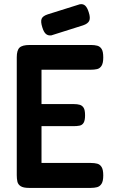

<svg xmlns="http://www.w3.org/2000/svg" viewBox="-20 -909 562 939"><path d="M122 10Q94 10 81 1.5Q68 -7 65 -21Q62 -35 62 -52V-629Q62 -663 75.5 -676Q89 -689 125 -689H425Q442 -689 455.5 -685.5Q469 -682 477 -669.5Q485 -657 485 -628Q485 -600 476.5 -587Q468 -574 454.5 -571Q441 -568 424 -568H183V-400H341Q358 -400 370 -396.5Q382 -393 389 -382Q396 -371 396 -345Q396 -320 389 -308.5Q382 -297 369 -294.5Q356 -292 339 -292H183V-112H425Q442 -112 455.5 -108.5Q469 -105 477 -92Q485 -79 485 -51Q485 -23 476.5 -10Q468 3 454.5 6.5Q441 10 424 10ZM231 -736Q215 -734 204.5 -743Q194 -752 187 -775Q178 -803 183.5 -817Q189 -831 214 -839L370 -888Q386 -891 396.5 -881.5Q407 -872 414 -849Q423 -822 416.5 -807.5Q410 -793 386 -785Z"/></svg>

Font: Fredoka SemiCondensed Medium
Style: Regular
Weight: 500
Width: 4
Designer: Ben Nathan
Foundry: Milena B. Brandão, Ben Nathan
Version: Version 2.001